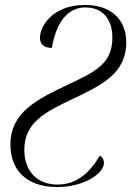

<svg xmlns="http://www.w3.org/2000/svg" viewBox="-20 -744 529 774"><path d="M211 10C318 10 399 -44 399 -87C399 -99 393 -113 382 -116C344 -51 292 0 212 0C125 0 78 -59 78 -140C78 -249 160 -292 273 -345C388 -400 489 -447 489 -573C489 -667 426 -724 323 -724C189 -724 141 -636 141 -592C141 -563 161 -551 189 -551C210 -672 265 -714 324 -714C388 -714 433 -674 433 -592C433 -488 366 -455 250 -401C131 -344 22 -292 22 -161C22 -63 82 10 211 10Z"/></svg>

Font: Noto Serif Display SemiCondensed Light
Style: Italic
Weight: 300
Width: 4
Italic angle: -12°
Designer: Monotype Design Team
Foundry: Monotype Imaging Inc.
Version: Version 2.009